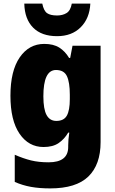

<svg xmlns="http://www.w3.org/2000/svg" viewBox="-20 -807 639 1067"><path d="M226 -563Q277 -563 309.5 -542.5Q342 -522 364 -485H370L383 -553H539V-17Q539 108 471 174Q403 240 259 240Q199 240 152 231.5Q105 223 62 204V53Q110 74 152.5 84.5Q195 95 250 95Q359 95 359 10V1Q359 -13 360.5 -32.5Q362 -52 365 -70H359Q338 -34 306 -12Q274 10 222 10Q139 10 88.5 -64Q38 -138 38 -275Q38 -413 89.5 -488Q141 -563 226 -563ZM291 -418Q221 -418 221 -272Q221 -200 239 -167.5Q257 -135 293 -135Q335 -135 351.5 -164.5Q368 -194 368 -256V-281Q368 -349 352 -383.5Q336 -418 291 -418ZM482 -787Q478 -705 428.5 -655.5Q379 -606 297 -606Q211 -606 164 -653.5Q117 -701 115 -787H215Q223 -747 241.5 -734Q260 -721 297 -721Q328 -721 350 -734.5Q372 -748 379 -787Z"/></svg>

Font: Noto Sans Khmer UI SemiCondensed Black
Style: Regular
Weight: 900
Width: 4
Designer: Danh Hong and the Monotype Design Team
Foundry: Monotype Imaging Inc.
Version: Version 2.002; ttfautohint (v1.8.4.7-5d5b)